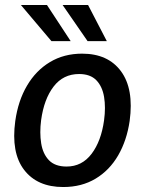

<svg xmlns="http://www.w3.org/2000/svg" viewBox="-20 -743 584 773"><path d="M234.5 10Q130 10 77 -59.2Q24 -128.5 41.5 -256Q53 -337.5 88.8 -398.2Q124.5 -459 181 -493Q237.5 -527 310.5 -527Q415 -527 467.2 -456Q519.5 -385 502 -256Q490.5 -177.5 455.8 -117.5Q421 -57.5 365 -23.8Q309 10 234.5 10ZM248 -72.5Q310 -72.5 348.8 -123.8Q387.5 -175 399 -259Q406 -310.5 399 -352.8Q392 -395 367.8 -420Q343.5 -445 298.5 -445Q234.5 -445 195.8 -394.5Q157 -344 145.5 -259Q139 -208.5 145.8 -166Q152.5 -123.5 177 -98Q201.5 -72.5 248 -72.5ZM334.5 -723 410 -577.5H332.5L232 -723ZM169 -723 264.5 -577.5H187L64 -723Z"/></svg>

Font: Public Sans Medium
Style: Italic
Weight: 500
Italic angle: -8°
Designer: The Public Sans project authors (U.S. Web Design System). Libre Franklin designed by Pablo Impallari and Rodrigo Fuenzal
Version: Version 1.007; ttfautohint (v1.8.1) -l 8 -r 50 -G 200 -x 14 